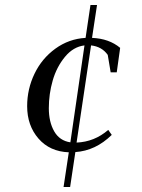

<svg xmlns="http://www.w3.org/2000/svg" viewBox="-20 -604 570 770"><path d="M88.9 -178.2Q88.9 -247.1 118.4 -308.3Q147.9 -369.6 202.1 -408.9Q256.3 -448.2 323.2 -452.1L342.8 -584H369.1L349.1 -452.1Q417.5 -449.2 461.9 -412.1L448.2 -314H423.8L412.1 -383.8Q388.7 -417 345.2 -421.9L287.1 -32.2Q358.9 -35.2 414.1 -83L428.2 -63Q363.3 0.5 282.2 5.9L261.2 146H234.9L255.9 6.8Q179.7 3.9 134.3 -48.3Q88.9 -100.6 88.9 -178.2ZM175.8 -169.9Q175.8 -115.2 197.3 -77.4Q218.8 -39.6 262.2 -33.2L318.8 -421.9Q273.9 -416.5 240.5 -376Q207 -335.4 191.4 -281.2Q175.8 -227.1 175.8 -169.9Z"/></svg>

Font: Dihjauti S
Style: Bold Italic
Weight: 700
Italic angle: -9°
Designer: T. Christopher White
Version: Version 3.0.0